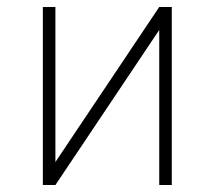

<svg xmlns="http://www.w3.org/2000/svg" viewBox="-20 -531 616 551"><path d="M103 0V-511H139V-66L437 -511H473V0H437V-445L139 0Z"/></svg>

Font: Overpass Thin
Style: Regular
Weight: 250
Designer: Delve Withrington, Dave Bailey, Thomas Jockin
Foundry: Delve Fonts LLC
Version: Version 4.000